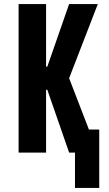

<svg xmlns="http://www.w3.org/2000/svg" viewBox="-20 -755 540 950"><path d="M351 175V0H322L214 -311H208V0H72V-735H208V-425H214L322 -735H464L322 -368L420 -114H471V175Z"/></svg>

Font: Iosevka Curly Heavy
Style: Regular
Weight: 900
Monospace: yes
Designer: Belleve Invis
Foundry: Belleve Invis
Version: Version 22.1.2; ttfautohint (v1.8.4)